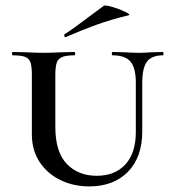

<svg xmlns="http://www.w3.org/2000/svg" viewBox="-20 -654 611 687"><path d="M383 -456Q380 -456 380 -462Q380 -468 383 -468L425 -467Q457 -465 477 -465Q493 -465 523 -467L563 -468Q565 -468 565 -462Q565 -456 563 -456Q523 -456 506 -433.5Q489 -411 489 -358V-184Q489 -91 437.5 -39Q386 13 299 13Q243 13 196.5 -9.5Q150 -32 122 -74Q94 -116 94 -174V-387Q94 -417 89 -431Q84 -445 70 -450.5Q56 -456 26 -456Q23 -456 23 -462Q23 -468 26 -468L73 -467Q111 -465 135 -465Q161 -465 201 -467L246 -468Q249 -468 249 -462Q249 -456 246 -456Q217 -456 202.5 -450Q188 -444 183 -429.5Q178 -415 178 -385V-200Q178 -110 219 -67.5Q260 -25 326 -25Q391 -25 428.5 -65.5Q466 -106 466 -182V-358Q466 -411 447 -433.5Q428 -456 383 -456ZM215 -521Q211 -521 210 -525.5Q209 -530 212 -532Q249 -556 301 -596L351 -633Q356 -637 382.5 -629Q409 -621 429.5 -611Q450 -601 439 -599Q377 -584 325.5 -565.5Q274 -547 217 -522Z"/></svg>

Font: Cormorant SC SemiBold
Style: Regular
Weight: 600
Designer: Christian Thalmann (Catharsis Fonts)
Foundry: Catharsis Fonts
Version: Version 4.000